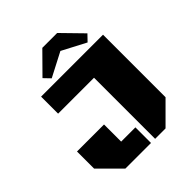

<svg xmlns="http://www.w3.org/2000/svg" viewBox="-229 -986 1126 1126"><g transform="rotate(-45 334.0 -422.5)"><path d="M104 -647.9H617.7V-129.4L488.3 0H401.9V-506.8H104ZM249.5 -129.4H367.7V0H155.3L25.4 -129.4V-271.5H249.5ZM311.5 -845.2H434.6L558.6 -718.3L521.5 -679.7L373.5 -757.3L224.1 -679.7L186.5 -718.8Z"/></g></svg>

Font: Black Ops One [rus by aLiNcE]
Style: Regular
Weight: 400
Designer: James Grieshaber
Foundry: James Grieshaber
Version: Version 1.002;May 25, 2024;FontCreator 13.0.0.2680 64-bit